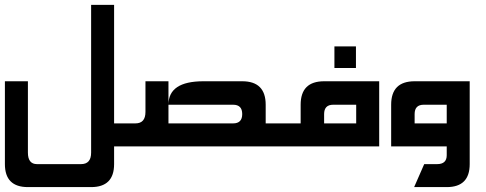

<svg xmlns="http://www.w3.org/2000/svg" viewBox="-20 -597 1984 783"><path d="M351.6 -577.1H445.3V72.3Q445.3 166 351.6 166H93.8Q0 166 0 72.3V-265.6H93.8V25.4Q93.8 72.3 130.9 72.3H310.5Q351.6 72.3 351.6 25.4Z M667 -169.9Q667 -265.6 809.6 -265.6H967.8Q1063.5 -265.6 1063.5 -169.9V0H372.1L421.4 -93.8H532.2Q573.2 -93.8 573.2 -140.6V-265.6H667ZM667 -169.9V-93.8H930.7Q967.8 -93.8 967.8 -131.8Q967.8 -169.9 930.7 -169.9Z M990.2 0 1039.1 -93.8H1206.1V-169.9Q1206.1 -265.6 1301.8 -265.6H1526.4V0ZM1432.6 -169.9H1338.9Q1301.8 -169.9 1301.8 -131.8V-93.8H1432.6ZM1343.8 -319.8V-407.7H1431.6V-319.8Z M1801.8 -93.8V-169.9H1708Q1670.9 -169.9 1670.9 -131.8V-93.8ZM1895.5 72.3Q1895.5 166 1801.8 166H1668.9L1710 72.3H1762.7Q1801.8 72.3 1801.8 36.1V0H1575.2V-169.9Q1575.2 -265.6 1670.9 -265.6H1895.5Z"/></svg>

Font: Aswaq
Style: Regular
Weight: 400
Designer: Husham Jawad
Version: Version 1.000;November 3, 2021;FontCreator 14.0.0.2814 32-bi